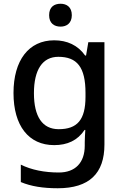

<svg xmlns="http://www.w3.org/2000/svg" viewBox="-20 -764 660 1024"><path d="M303 -744C269 -744 242 -727 242 -683C242 -640 269 -622 303 -622C335 -622 363 -640 363 -683C363 -727 335 -744 303 -744ZM269 -549C133 -549 52 -442 52 -268C52 -93 133 10 269 10C339 10 394 -15 431 -71H435C434 -57 432 -22 432 -5V13C432 104 381 156 294 156C217 156 147 142 91 114V207C146 230 210 240 288 240C456 240 537 161 537 7V-539H451L439 -468H434C395 -523 338 -549 269 -549ZM291 -461C391 -461 436 -406 436 -268V-248C436 -125 392 -75 293 -75C206 -75 161 -142 161 -267C161 -393 207 -461 291 -461Z"/></svg>

Font: Noto Sans Gujarati UI Medium
Style: Regular
Weight: 500
Designer: Jelle Bosma - Monotype Design Team, Universal Thirst
Foundry: Monotype Imaging Inc.
Version: Version 2.106